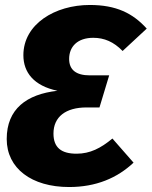

<svg xmlns="http://www.w3.org/2000/svg" viewBox="-20 -733 610 772"><path d="M341 -713C201 -713 74 -636 74 -511C74 -442 116 -388 211 -368C87 -354 7 -295 7 -174C7 -56 107 19 258 19C366 19 451 -17 517 -79L432 -176C385 -137 342 -115 288 -115C227 -115 195 -139 195 -196C195 -263 244 -301 328 -301H380L419 -430H341C285 -430 258 -453 258 -496C258 -546 292 -581 355 -581C399 -581 437 -565 473 -528L570 -618C514 -680 447 -713 341 -713Z"/></svg>

Font: Fira Sans ExtraBold
Style: Italic
Weight: 800
Italic angle: -8°
Designer: bBox Type GmbH & Carrois Corporate GbR & Edenspiekermann AG
Foundry: bBox Type GmbH & Carrois Corporate GbR & Edenspiekermann AG
Version: Version 4.301;PS 004.301;hotconv 1.0.88;makeotf.lib2.5.64775